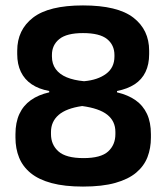

<svg xmlns="http://www.w3.org/2000/svg" viewBox="-20 -673 614 708"><path d="M286 15Q218 15 170.5 2.2Q123 -10.5 93.5 -34.5Q64 -58.5 50.5 -91.8Q37 -125 37 -165.5V-178Q37 -221.5 51.5 -252.8Q66 -284 93.8 -303.8Q121.5 -323.5 161.5 -332.5V-337.5Q123 -344.5 96.8 -362.2Q70.5 -380 57 -408Q43.5 -436 43.5 -473.5V-486Q43.5 -563 101.8 -608Q160 -653 286 -653Q413.5 -653 471.8 -608Q530 -563 530 -486V-473.5Q530 -435.5 516.5 -407.5Q503 -379.5 476.5 -362.2Q450 -345 411.5 -337.5V-332.5Q452 -323 479.8 -303.5Q507.5 -284 522 -253Q536.5 -222 536.5 -178V-165.5Q536.5 -126.5 523.8 -93.5Q511 -60.5 482 -36.2Q453 -12 405 1.5Q357 15 286 15ZM288 -90Q352 -90 378.8 -114.5Q405.5 -139 405.5 -178.5V-186.5Q405.5 -226 375.8 -249.8Q346 -273.5 283 -282Q224 -273.5 196 -249Q168 -224.5 168 -186.5V-178.5Q168 -139 195.8 -114.5Q223.5 -90 288 -90ZM290 -373.5Q340.5 -378 371.2 -400.8Q402 -423.5 402 -464.5V-470Q402 -507 374.8 -529Q347.5 -551 286 -551Q226 -551 198.8 -529Q171.5 -507 171.5 -470.5V-464.5Q171.5 -437.5 185.5 -418.2Q199.5 -399 225.8 -388Q252 -377 290 -373.5Z"/></svg>

Font: Anek Gujarati Medium SemiBold
Style: Regular
Weight: 600
Version: Version 1.003